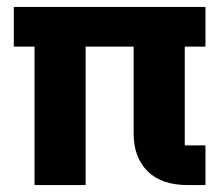

<svg xmlns="http://www.w3.org/2000/svg" viewBox="-20 -536 640 556"><path d="M80 -401H20V-516H575V-401H515V-115H575V0H525Q447 0 407 -40.5Q367 -81 367 -149V-401H228V0H80Z"/></svg>

Font: iA Writer Quattro V
Style: Regular
Weight: 400
Designer: Mike Abbink, Paul van der Laan, Pieter van Rosmalen, Oliver Reichenstein
Foundry: Information Architects Inc.
Version: Version 2.000